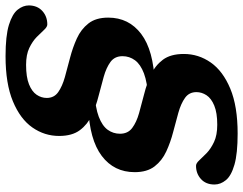

<svg xmlns="http://www.w3.org/2000/svg" viewBox="-112 -638 876 692"><g transform="rotate(-90 326.0 -292.0)"><path d="M338 -389Q284 -386.5 251.2 -374Q218.5 -361.5 204.2 -341.8Q190 -322 190 -297.5Q190 -269 210.8 -253.5Q231.5 -238 264.2 -228.8Q297 -219.5 333.8 -210.2Q370.5 -201 403.2 -185.8Q436 -170.5 456.8 -142.8Q477.5 -115 477.5 -67.5Q477.5 -14.5 446.8 29.5Q416 73.5 352.5 100Q289 126.5 190.5 126.5Q118.5 126.5 78.5 115Q38.5 103.5 22.8 84.2Q7 65 7 43Q7 12 26.8 -5.8Q46.5 -23.5 74.5 -23.5Q83.5 -23.5 94 -12Q104.5 -0.5 120.2 14.8Q136 30 160.5 41.5Q185 53 222.5 53Q265.5 53 291.5 42.2Q317.5 31.5 328.8 14.2Q340 -3 340 -22Q340 -48.5 319.2 -63.2Q298.5 -78 265.5 -87.2Q232.5 -96.5 195.8 -106Q159 -115.5 126 -130.8Q93 -146 72.2 -173Q51.5 -200 51.5 -244.5Q51.5 -319 110 -363.2Q168.5 -407.5 285.5 -412ZM469.5 -288.5Q469.5 -316.5 448.8 -331.8Q428 -347 395.2 -356.2Q362.5 -365.5 325.8 -374.8Q289 -384 256.2 -399.2Q223.5 -414.5 202.8 -442.2Q182 -470 182 -517Q182 -569.5 212.5 -613.2Q243 -657 306.8 -683.5Q370.5 -710 469.5 -710Q543 -710 582.5 -697.8Q622 -685.5 637.2 -666.2Q652.5 -647 652.5 -625.5Q652 -595 632.2 -577.2Q612.5 -559.5 584 -559.5Q575 -559.5 564.5 -571Q554 -582.5 538.5 -597.8Q523 -613 499 -624.5Q475 -636 438 -636Q394.5 -636 368.2 -625.5Q342 -615 330.5 -598Q319 -581 319 -561.5Q319 -535 340 -520.2Q361 -505.5 394 -496.2Q427 -487 463.8 -477.5Q500.5 -468 533.5 -453Q566.5 -438 587.5 -411.2Q608.5 -384.5 608.5 -340Q608.5 -265.5 549.5 -221Q490.5 -176.5 374 -172.5L321.5 -196Q375 -199 407.5 -211.2Q440 -223.5 454.8 -243.5Q469.5 -263.5 469.5 -288.5Z"/></g></svg>

Font: Newsreader 9pt SemiBold
Style: Italic
Weight: 600
Italic angle: -17°
Designer: Hugues Gentile
Foundry: Production Type
Version: Version 1.003